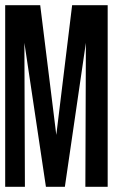

<svg xmlns="http://www.w3.org/2000/svg" viewBox="-20 -720 435 740"><path d="M311 -555 309 0H395V-700H258L197 -200L135 -700H0V0H76L74 -555L157 0H230Z"/></svg>

Font: Queering
Style: Regular
Weight: 400
Designer: Adam Naccarato
Foundry: adamnac
Version: Version 2.000;hotconv 1.0.109;makeotfexe 2.5.65596